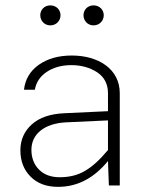

<svg xmlns="http://www.w3.org/2000/svg" viewBox="-20 -706 573 731"><path d="M436 -351.1C436 -443.8 354 -494.6 253.4 -494.6C203.1 -494.6 161.6 -482.9 127.9 -459.5C94.2 -435.5 75.7 -403.8 71.3 -364.3H112.8C117.2 -392.1 132.3 -415 157.7 -432.1C183.1 -449.2 214.4 -458 252 -458C289.6 -458 322.3 -448.7 350.1 -430.7C377.4 -412.6 391.1 -385.7 391.1 -351.1V-282.7L225.1 -274.9C170.9 -272.5 129.9 -258.3 101.1 -232.4C72.3 -206.5 57.6 -173.3 57.6 -133.8C57.6 -92.3 70.8 -59.1 96.7 -33.2C122.6 -7.3 157.2 5.4 201.2 5.4C272.9 5.4 335.9 -25.9 391.1 -92.8L394.5 0H436ZM99.6 -135.7C99.6 -193.8 146.5 -235.8 231 -240.2L391.1 -247.6V-134.8C359.9 -97.2 330.6 -70.8 303.2 -55.2C275.9 -39.1 244.1 -31.2 207.5 -31.2C173.8 -31.2 147.5 -41 128.4 -60.5C109.4 -79.6 99.6 -105 99.6 -135.7ZM133.3 -647.9C133.3 -627 149.4 -609.4 171.4 -609.4C194.3 -609.4 210.4 -627 210.4 -647.9C210.4 -668.9 194.3 -685.5 171.4 -685.5C149.4 -685.5 133.3 -668.9 133.3 -647.9ZM297.9 -647.9C297.9 -627 314 -609.4 335.9 -609.4C358.9 -609.4 375 -627 375 -647.9C375 -668.9 358.9 -685.5 335.9 -685.5C314 -685.5 297.9 -668.9 297.9 -647.9Z"/></svg>

Font: Estedad ExtraLight
Style: Regular
Weight: 200
Designer: Amin Abedi
Version: Version 7.3